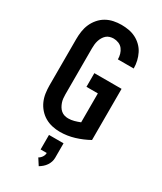

<svg xmlns="http://www.w3.org/2000/svg" viewBox="-243 -829 986 1167"><g transform="rotate(30 250.0 -245.0)"><path d="M246 8Q219 8 192 2Q165 -4 141.5 -17.5Q118 -31 99.5 -52Q81 -73 70 -98Q59 -123 55 -150.5Q51 -178 51 -205V-530Q51 -557 55 -584.5Q59 -612 70 -637Q81 -662 99.5 -683.5Q118 -705 142 -718.5Q166 -732 193 -737.5Q220 -743 247 -743Q273 -743 298.5 -738.5Q324 -734 347 -722.5Q370 -711 389 -692.5Q408 -674 419.5 -651Q431 -628 437 -602.5Q443 -577 443 -551Q443 -551 443 -551Q443 -551 443 -550H332Q332 -551 332 -551Q332 -551 332 -551Q332 -569 327 -586.5Q322 -604 311 -618.5Q300 -633 282.5 -640Q265 -647 247 -647Q234 -647 220.5 -643Q207 -639 197 -630Q187 -621 180 -609Q173 -597 169 -584Q165 -571 163.5 -557.5Q162 -544 162 -530V-205Q162 -191 163.5 -177.5Q165 -164 169.5 -151Q174 -138 181 -126Q188 -114 198.5 -105Q209 -96 222 -92Q235 -88 249 -88Q270 -88 290 -93.5Q310 -99 330 -107V-310H250V-406H441V-47Q396 -22 346.5 -7Q297 8 246 8ZM240 253 211 208Q224 201 233 187.5Q242 174 242 159H199V57H301V159Q301 173 296.5 187Q292 201 283.5 213.5Q275 226 264 235.5Q253 245 240 253Z"/></g></svg>

Font: Iosevka SS04
Style: Bold
Weight: 700
Monospace: yes
Designer: Belleve Invis
Foundry: Belleve Invis
Version: Version 19.0.0; ttfautohint (v1.8.4)